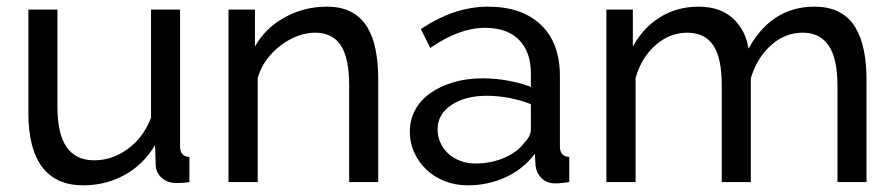

<svg xmlns="http://www.w3.org/2000/svg" viewBox="-20 -551 2708 581"><path d="M65.9 -209V-522H153.8V-226.1Q153.8 -65.9 265.1 -65.9Q319.3 -65.9 366.7 -100.3Q414.1 -134.8 437 -194.8V-522H524.9V-107.9Q524.9 -77.1 553.2 -76.2V0Q538.1 2 529.5 2.4Q521 2.9 513.2 2.9Q487.3 2.9 469.7 -12.5Q452.1 -27.8 451.2 -50.8L449.2 -111.8Q414.1 -52.7 356.9 -21.5Q299.8 9.8 231.9 9.8Q149.9 9.8 107.9 -45.2Q65.9 -100.1 65.9 -209Z M671.4 0V-522H751.5V-410.2Q782.2 -465.3 840.8 -498Q899.4 -530.8 968.8 -530.8Q1013.7 -530.8 1043.7 -514.4Q1073.7 -498 1091.6 -468.5Q1109.4 -439 1116.9 -398.9Q1124.5 -358.9 1124.5 -312V0H1036.6V-292Q1036.6 -376 1011 -414.1Q985.4 -452.1 933.6 -452.1Q906.7 -452.1 879.6 -441.7Q852.5 -431.2 828.6 -413.1Q804.7 -395 786.6 -370.1Q768.6 -345.2 759.8 -314.9V0Z M1220.2 -152.8Q1220.2 -189 1236.3 -218.5Q1252.4 -248 1282 -269Q1311.5 -290 1352.1 -302Q1392.6 -314 1440.4 -314Q1478.5 -314 1517.6 -306.9Q1556.6 -299.8 1586.4 -288.1V-330.1Q1586.4 -394 1550.5 -430.4Q1514.6 -466.8 1448.2 -466.8Q1369.1 -466.8 1282.2 -405.8L1253.4 -462.9Q1354.5 -530.8 1456.5 -530.8Q1559.6 -530.8 1616.9 -475.8Q1674.3 -420.9 1674.3 -320.8V-107.9Q1674.3 -77.1 1702.6 -76.2V0Q1688.5 2 1679.4 2.9Q1670.4 3.9 1660.6 3.9Q1634.8 3.9 1619.1 -11.5Q1603.5 -26.9 1600.6 -48.8L1598.6 -85.9Q1563.5 -39.1 1510 -14.6Q1456.5 9.8 1395.5 9.8Q1358.4 9.8 1326.4 -2.7Q1294.4 -15.1 1271 -37.1Q1247.6 -59.1 1233.9 -88.6Q1220.2 -118.2 1220.2 -152.8ZM1304.2 -160.2Q1304.2 -138.2 1312.7 -119.1Q1321.3 -100.1 1336.9 -85.9Q1352.5 -71.8 1373.5 -64Q1394.5 -56.2 1418.5 -56.2Q1465.3 -56.2 1505.9 -73.5Q1546.4 -90.8 1567.4 -120.1Q1586.4 -139.2 1586.4 -159.2V-235.8Q1522.5 -260.7 1453.6 -261.2Q1387.7 -261.2 1345.9 -233.2Q1304.2 -205.1 1304.2 -160.2Z M1814.9 0V-522H1895V-410.2Q1927.2 -468.3 1978.3 -499.5Q2029.3 -530.8 2093.3 -530.8Q2159.2 -530.8 2197.8 -495.4Q2236.3 -460 2245.1 -403.8Q2314.9 -530.8 2444.3 -530.8Q2489.3 -530.8 2519.8 -514.4Q2550.3 -498 2568.1 -468.5Q2585.9 -439 2594 -398.9Q2602.1 -358.9 2602.1 -312V0H2514.2V-292Q2514.2 -374 2487.5 -413.1Q2460.9 -452.1 2409.2 -452.1Q2355 -452.1 2312.5 -413.6Q2270 -375 2252 -314V0H2164.1V-292Q2164.1 -376 2138.2 -414.1Q2112.3 -452.1 2060.1 -452.1Q2006.8 -452.1 1963.9 -414.6Q1920.9 -377 1903.3 -314.9V0Z"/></svg>

Font: Raleway Medium
Style: Regular
Weight: 500
Designer: Matt McInerney, Pablo Impallari, Rodrigo Fuenzalida
Foundry: Matt McInerney, Pablo Impallari, Rodrigo Fuenzalida
Version: Version 3.000g; ttfautohint (v1.5) -l 8 -r 28 -G 28 -x 14 -D